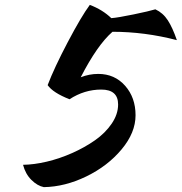

<svg xmlns="http://www.w3.org/2000/svg" viewBox="-20 -729 743 785"><path d="M174.8 -380.9Q201.7 -451.7 257.1 -556.9Q312.5 -662.1 347.2 -709Q398.9 -689.5 435.1 -654.8Q461.4 -656.7 525.4 -669.9Q589.4 -683.1 615.2 -690.9Q646.5 -676.3 666 -646.2Q685.5 -616.2 703.1 -564.9Q571.3 -599.1 439.9 -599.1Q377.4 -544.4 310.1 -413.1Q344.7 -426.8 381.8 -426.8Q448.7 -426.8 491.5 -378.4Q534.2 -330.1 534.2 -257.8Q534.2 -186.5 477.1 -118.2Q419.9 -49.8 332.8 -7.6Q245.6 34.7 159.2 36.1Q132.8 30.8 108.4 6.6Q84 -17.6 74.2 -55.2Q118.7 -55.7 171.4 -68.1Q224.1 -80.6 275.1 -103.3Q326.2 -126 368.4 -155.5Q410.6 -185.1 436.8 -223.6Q462.9 -262.2 462.9 -301.8Q462.9 -362.8 394 -362.8Q325.2 -362.8 264.2 -323.2Q196.8 -349.6 174.8 -380.9Z"/></svg>

Font: Kaushan Script
Style: Regular
Weight: 400
Designer: Pablo Impallari
Foundry: Pablo Impallari
Version: Version 1.002